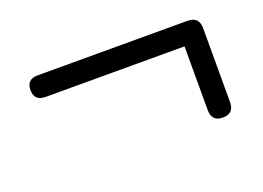

<svg xmlns="http://www.w3.org/2000/svg" viewBox="-55 -540 710 518"><g transform="rotate(-20 300.0 -281.0)"><path d="M480 -175V-358H81Q49 -358 49 -389Q49 -420 81 -420H511Q544 -420 544 -387V-175Q544 -142 512 -142Q480 -142 480 -175Z"/></g></svg>

Font: Nunito
Style: Regular
Weight: 400
Designer: Vernon Adams
Foundry: Vernon Adams
Version: Version 3.602